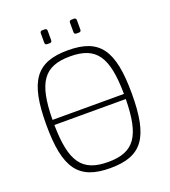

<svg xmlns="http://www.w3.org/2000/svg" viewBox="-155 -971 967 1094"><g transform="rotate(-20 328.5 -423.5)"><path d="M229 -775H244C253 -775 257 -780 257 -789V-845C257 -854 253 -859 244 -859H229C219 -859 215 -854 215 -845V-789C215 -780 219 -775 229 -775ZM406 -775H421C430 -775 434 -780 434 -789V-845C434 -854 430 -859 421 -859H406C396 -859 392 -854 392 -845V-789C392 -780 396 -775 406 -775ZM326 -702C134 -702 66 -610 66 -345C66 -80 134 12 326 12C518 12 585 -80 585 -345C585 -610 518 -702 326 -702ZM326 -665C484 -665 540 -586 542 -359H109C111 -586 168 -665 326 -665ZM326 -25C169 -25 112 -103 109 -328H542C539 -103 483 -25 326 -25Z"/></g></svg>

Font: Exo 2 Extra Light
Style: Regular
Weight: 250
Designer: Natanael Gama
Version: Version 1.001;PS 001.001;hotconv 1.0.88;makeotf.lib2.5.64775